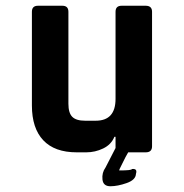

<svg xmlns="http://www.w3.org/2000/svg" viewBox="-20 -530 640 668"><path d="M403 -510H487Q509 -510 509 -489V-21Q509 0 487 0H426Q421 8 416.5 17Q412 26 406 38Q393 63 395 63Q439 63 439 58Q449 57 452.5 61Q456 65 453 75Q452 96 420.5 107Q389 118 364 118Q339 118 336.5 94.5Q334 71 347 53L382 -15V-54H378Q367 -27 339 -13.5Q311 0 280 0H247Q170 0 130.5 -42Q91 -84 91 -163V-489Q91 -510 112 -510H197Q218 -510 218 -489V-169Q218 -137 231.5 -123.5Q245 -110 276 -110H313Q382 -110 382 -186V-489Q382 -510 403 -510Z"/></svg>

Font: RajdhaniMono
Style: Bold
Weight: 700
Monospace: yes
Designer: Satya Rajpurohit, Jyotish Sonowal
Foundry: Indian Type Foundry
Version: Version 1.201;PS 1.0;hotconv 1.0.78;makeotf.lib2.5.61930; tt